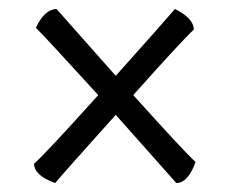

<svg xmlns="http://www.w3.org/2000/svg" viewBox="-20 -458 511 428"><path d="M373 -50 238 -202Q123 -74 103 -50Q56 -67 56 -93Q82 -116 199 -246Q75 -382 60 -396Q79 -437 106 -438Q206 -325 238 -289Q348 -412 370 -438Q412 -417 412 -392Q385 -367 277 -246Q396 -114 416 -97Q399 -50 373 -50Z"/></svg>

Font: Esteban
Style: Regular
Weight: 400
Designer: Angelica Diaz Rivera
Foundry: Angelica Diaz Rivera
Version: Version 1.002